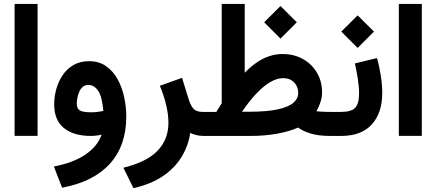

<svg xmlns="http://www.w3.org/2000/svg" viewBox="-20 -696 2234 983"><path d="M54.7 -675.8V-0.5H172.4V-675.8Z M500.1 -6.6Q479.6 53.6 416.5 95.9Q353.4 138.2 255.8 156.4L297.9 265Q458.7 235.1 542.6 142.2Q626.5 49.3 626.5 -98.6Q626.5 -150 615.3 -200.5Q604.2 -251 581.1 -292.2Q557.9 -333.4 521.9 -358.1Q485.9 -382.8 436 -382.8Q390 -382.8 356.2 -363.1Q322.3 -343.4 300.4 -310.6Q278.6 -277.9 268 -239.1Q257.3 -200.3 257.3 -162.1Q257.3 -80.7 307.4 -40.3Q357.4 0 445.8 0Q457.2 0 472.3 -1.8Q487.3 -3.6 500.1 -6.6ZM509.1 -128.2Q493.9 -124.7 478.3 -122.9Q462.6 -121.1 448.2 -121.1Q402.3 -121.1 387.7 -131.1Q373 -141.1 373 -164.6Q373 -179 376.3 -195.8Q379.5 -212.5 386.3 -227.3Q393.1 -242.2 404.4 -251.7Q415.8 -261.2 432.1 -261.2Q461.9 -261.2 482.3 -231.4Q502.7 -201.6 509.1 -128.2Z M954 -15.7Q966.1 -9.5 983.8 -4.7Q1001.6 0 1023.9 0H1037.6V-123H1018.6Q989.9 -123 974.7 -135.4Q959.4 -147.9 947.9 -181.8L912 -297.5L798.3 -256.8Q818.1 -210.5 830.2 -160.5Q842.3 -110.5 842.3 -67.4Q842.3 17.8 786.8 75.6Q731.3 133.5 611.7 162.8L663.2 267.3Q752.6 247.3 813.7 205.9Q874.7 164.5 909.5 107.5Q944.3 50.6 954 -15.7Z M1332.4 -582 1416 -498.4 1499.6 -582 1416 -665.1ZM1257.8 -124 1218.9 -123.8Q1258.6 -182 1295.5 -220.1Q1332.4 -258.2 1366 -277.1Q1399.5 -295.9 1429.2 -295.9Q1464.6 -295.9 1485.7 -274.3Q1506.8 -252.7 1506.8 -219.7Q1506.8 -191.3 1482 -169.8Q1457.2 -148.3 1402.4 -136.2Q1347.7 -124 1257.8 -124ZM1599.9 -126.6Q1612.6 -148.3 1620.8 -173.4Q1628.9 -198.5 1628.9 -223.6Q1628.9 -279.4 1602.8 -323.6Q1576.8 -367.9 1531.1 -393.7Q1485.4 -419.4 1426.5 -419.4Q1391.8 -419.4 1358.6 -408.4Q1325.4 -397.5 1294.1 -376Q1262.9 -354.5 1232.9 -323.5V-675.8H1115.2V-167.1Q1108.5 -156.6 1101.4 -145.6Q1094.3 -134.6 1087.3 -123H1018.1V0H1260.3Q1336.9 0 1400.7 -11.9Q1464.5 -23.8 1505.8 -42.8Q1532.5 -23.8 1572.1 -11.9Q1611.6 0 1672.9 0H1688V-123H1673.3Q1655 -123 1640.6 -123.6Q1626.2 -124.1 1616 -125Q1605.8 -125.8 1599.9 -126.6Z M1937 -220.7Q1937 -261.9 1929.5 -309.8Q1922.1 -357.7 1910 -398.7L1796.8 -371.3Q1805.1 -336.3 1811.7 -293.5Q1818.4 -250.7 1818.4 -219.2Q1818.4 -163.9 1797.9 -143.5Q1777.3 -123 1726.6 -123H1668.2V0H1726.6Q1829.8 0 1883.4 -58.8Q1937 -117.6 1937 -220.7ZM1727.4 -534.2 1811 -450.6 1894.6 -534.2 1811 -617.3Z M2022 -675.8V-0.5H2139.6V-675.8Z"/></svg>

Font: Vazir Variable Regular
Style: Regular
Weight: 400
Designer: Saber Rastikerdar
Foundry: Saber Rastikerdar
Version: Version 30.1.0